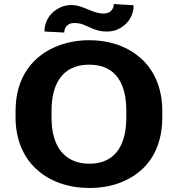

<svg xmlns="http://www.w3.org/2000/svg" viewBox="-20 -920 888 950"><path d="M783 -339V-371C783 -481 745 -568 682 -627C624 -681 538 -721 421 -721C367 -721 318 -712 274 -696C138 -646 57 -534 57 -371V-339C57 -230 96 -142 159 -84C217 -30 305 10 422 10C476 10 525 2 569 -14C705 -64 783 -175 783 -339ZM422 -110C392 -110 366 -115 343 -125C265 -159 235 -239 235 -339V-372C235 -498 284 -600 421 -600C559 -600 605 -498 605 -372V-339C605 -214 559 -110 422 -110ZM493 -853C462 -853 436 -865 414 -874C391 -883 366 -895 332 -895C314 -895 296 -891 280 -884C234 -864 200 -821 200 -764L298 -759C298 -786 316 -806 347 -806C362 -806 376 -804 388 -800C426 -786 454 -764 508 -764C527 -764 545 -767 561 -774C607 -794 641 -836 641 -894L543 -900C543 -873 524 -853 493 -853Z"/></svg>

Font: Asimov
Style: XWid
Weight: 500
Designer: Google
Version: Version 2.000980; 2014